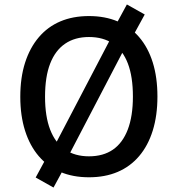

<svg xmlns="http://www.w3.org/2000/svg" viewBox="-20 -786 798 861"><path d="M379 9Q307 9 250.5 -15Q194 -39 154 -85.5Q114 -132 92.5 -199.5Q71 -267 71 -352Q71 -438 92.5 -505Q114 -572 154 -619Q194 -666 250.5 -690Q307 -714 379 -714Q451 -714 507.5 -690Q564 -666 604 -619.5Q644 -573 665 -506Q686 -439 686 -353Q686 -268 665 -200.5Q644 -133 604 -86Q564 -39 507.5 -15Q451 9 379 9ZM379 -85Q443 -85 486.5 -115Q530 -145 553 -205Q576 -265 576 -353Q576 -442 553.5 -501Q531 -560 487 -590Q443 -620 379 -620Q316 -620 272 -590Q228 -560 205 -501Q182 -442 182 -352Q182 -264 205 -204.5Q228 -145 272 -115Q316 -85 379 -85ZM220 55 140 10 198 -97 234 -150 475 -611 492 -661 549 -766 629 -721 571 -615 535 -562 294 -100 277 -50Z"/></svg>

Font: Nunito Sans 7pt SemiCondensed SemiBold
Style: Regular
Weight: 600
Width: 4
Designer: Vernon Adams
Foundry: Vernon Adams
Version: Version 3.101;gftools[0.9.27]